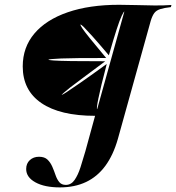

<svg xmlns="http://www.w3.org/2000/svg" viewBox="-20 -592 742 809"><path d="M232.3 197.6Q167.7 197.6 129 176.2Q90.3 154.8 90.3 120.2Q90.3 96.8 105.6 82.7Q121 68.5 144.4 68.5Q167.7 68.5 180.2 80.6Q192.7 92.7 200.4 110.5Q208.1 128.2 214.1 146Q220.2 163.7 229.8 175.4Q239.5 187.1 257.3 187.1Q279.8 187.1 294.4 166.1Q308.9 145.2 319.4 112.1Q329.8 79 339.5 46L380.6 -104Q233.1 -104 154.4 -157.7Q75.8 -211.3 75.8 -312.1Q75.8 -392.7 125 -450.8Q174.2 -508.9 265.3 -540.3Q356.5 -571.8 481.5 -571.8Q516.1 -571.8 554.4 -570.6Q592.7 -569.4 630.6 -569Q668.5 -568.5 702.4 -571L700 -562.1Q671.8 -558.9 655.2 -553.6Q638.7 -548.4 630.2 -537.1Q621.8 -525.8 615.3 -504.8L476.6 -6.5Q457.3 61.3 423.8 106.9Q390.3 152.4 342.3 175Q294.4 197.6 232.3 197.6ZM389.5 -132.3 504 -543.5Q501.6 -543.5 493.1 -526.2Q484.7 -508.9 471.4 -468.1Q458.1 -427.4 438.7 -358.9Q394.4 -411.3 369.4 -439.1Q344.4 -466.9 333.5 -477.8Q322.6 -488.7 318.5 -488.7Q318.5 -485.5 326.6 -473Q334.7 -460.5 358.5 -431Q382.3 -401.6 427.4 -347.6Q357.3 -347.6 310.9 -347.2Q264.5 -346.8 237.5 -345.6Q210.5 -344.4 198 -343.1Q185.5 -341.9 183.1 -340.3Q184.7 -338.7 206.5 -337.1Q228.2 -335.5 280.2 -334.7Q332.3 -333.9 423.4 -333.9Q367.7 -291.9 331.9 -265.7Q296 -239.5 276.6 -224.2Q257.3 -208.9 249.2 -201.6Q241.1 -194.4 239.5 -191.9Q243.5 -192.7 259.7 -203.2Q275.8 -213.7 316.1 -241.5Q356.5 -269.4 429.8 -322.6Q403.2 -221 394.4 -176.6Q385.5 -132.3 389.5 -132.3Z"/></svg>

Font: Playfair 144pt
Style: Bold Italic
Weight: 700
Italic angle: -15.6°
Designer: Claus Eggers Sørensen
Foundry: Claus Eggers Sørensen
Version: Version 2.203